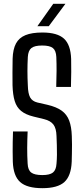

<svg xmlns="http://www.w3.org/2000/svg" viewBox="-20 -977 441 1004"><path d="M201.5 7Q121 7 85.2 -25.2Q49.5 -57.5 47 -131.5Q46.5 -160 46.2 -184.8Q46 -209.5 46.5 -234.8Q47 -260 48 -289.5H124.5Q122.5 -245 122.2 -204.2Q122 -163.5 124.5 -121.5Q126 -88 143.2 -74.8Q160.5 -61.5 201.5 -61.5Q240 -61.5 256.8 -74.8Q273.5 -88 275.5 -121.5Q277.5 -143 277.8 -168.2Q278 -193.5 277.2 -218.5Q276.5 -243.5 275.5 -265.5Q274.5 -305.5 259.5 -325.5Q244.5 -345.5 210.5 -354L155 -367.5Q114 -377.5 90.5 -396.8Q67 -416 57 -448.5Q47 -481 45.5 -531Q45 -563.5 45.2 -598.8Q45.5 -634 46 -670Q47.5 -719.5 63.5 -749.5Q79.5 -779.5 113.2 -793.2Q147 -807 201.5 -807Q279.5 -807 314.5 -775Q349.5 -743 352 -669Q353 -638 352.5 -600.8Q352 -563.5 351 -522.5H274Q275.5 -568.5 275.8 -606Q276 -643.5 274.5 -679Q273 -712.5 256.5 -725.8Q240 -739 200.5 -739Q161 -739 144.2 -725.8Q127.5 -712.5 125.5 -679Q123.5 -641 123.5 -605.5Q123.5 -570 125.5 -531Q126.5 -488 137.5 -467.8Q148.5 -447.5 175.5 -441L228 -429Q275 -418 302.2 -398.5Q329.5 -379 341.8 -346.5Q354 -314 355.5 -265.5Q356.5 -244.5 356.5 -221.2Q356.5 -198 356 -175Q355.5 -152 355 -131.5Q352 -57.5 316.8 -25.2Q281.5 7 201.5 7ZM175.5 -840 258.5 -957H322L235 -840Z"/></svg>

Font: Big Shoulders Text Thin
Style: Regular
Weight: 400
Version: Version 2.002